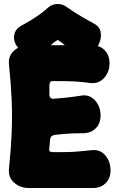

<svg xmlns="http://www.w3.org/2000/svg" viewBox="-20 -919 588 964"><path d="M530 -601Q530 -559 503.5 -528.5Q477 -498 435 -502Q398 -507 370 -509Q342 -511 313.5 -511.5Q285 -512 245 -512Q235 -512 231.5 -505.5Q228 -499 228 -488Q228 -473 228 -462Q228 -451 228 -445Q228 -432 234.5 -427Q241 -422 248 -423Q283 -426 313.5 -429Q344 -432 388 -439Q417 -444 438.5 -430.5Q460 -417 472.5 -393Q485 -369 485 -339Q485 -299 460.5 -274.5Q436 -250 396 -250Q348 -250 314.5 -247.5Q281 -245 258 -242Q248 -241 241 -236.5Q234 -232 232 -222Q231 -214 230 -200.5Q229 -187 227 -170Q226 -160 233 -157.5Q240 -155 250 -155Q292 -155 319 -155.5Q346 -156 373 -158.5Q400 -161 440 -165Q482 -170 508.5 -139Q535 -108 535 -64Q535 -24 510.5 0.5Q486 25 446 25H124Q82 25 51.5 -1.5Q21 -28 25 -70Q35 -167 38.5 -250.5Q42 -334 38.5 -417Q35 -500 25 -597Q21 -639 51.5 -665.5Q82 -692 124 -692H441Q481 -692 505.5 -667Q530 -642 530 -601ZM453 -800Q482 -784 486 -754.5Q490 -725 475 -695L474 -693Q461 -666 438.5 -654.5Q416 -643 392.5 -644Q369 -645 351 -657Q326 -672 311 -687Q296 -702 276 -715Q270 -720 264 -715Q244 -702 229.5 -687Q215 -672 189 -657Q165 -641 133 -645Q101 -649 79 -671L77 -673Q48 -702 50.5 -736.5Q53 -771 87 -790Q108 -801 132.5 -816Q157 -831 179.5 -847Q202 -863 217 -877Q240 -899 268.5 -899Q297 -899 319 -881Q350 -859 385.5 -838Q421 -817 453 -800Z"/></svg>

Font: Winky Sans Black
Style: Regular
Weight: 900
Designer: Simon Atzbach
Foundry: typofactur
Version: Version 1.205